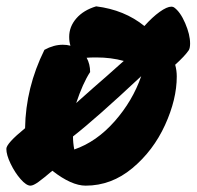

<svg xmlns="http://www.w3.org/2000/svg" viewBox="-25 -585 620 605"><path d="M574 -448Q574 -434 570 -427Q558 -409 527 -381Q532 -363 532 -344Q532 -272 495 -191Q458 -110 392 -55Q326 0 245 0Q200 0 140 -47Q113 -24 96.5 -12Q80 0 71 0Q58 0 40 -20.5Q22 -41 8.5 -69Q-5 -97 -5 -116Q-5 -133 54 -181Q56 -309 115 -428Q144 -444 173 -444Q186 -444 197 -441Q193 -453 193 -469Q193 -501 215.5 -527Q238 -553 278 -565Q367 -554 430 -503Q455 -531 478 -547.5Q501 -564 515 -564Q519 -564 523 -562Q543 -548 558.5 -512Q574 -476 574 -448ZM279 -404Q258 -404 248 -403Q259 -383 259 -358Q236 -323 215 -260Q209 -255 271 -310Q306 -340 365 -393Q325 -404 279 -404ZM420 -345Q278 -212 205 -155Q205 -135 209 -114Q279 -138 336 -202.5Q393 -267 420 -345Z"/></svg>

Font: Mogra
Style: Regular
Weight: 400
Designer: Lipi Raval
Foundry: Lipi Raval
Version: Version 1.002;PS 1.002;hotconv 1.0.88;makeotf.lib2.5.647800;